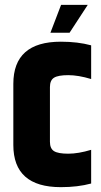

<svg xmlns="http://www.w3.org/2000/svg" viewBox="-20 -767 416 792"><path d="M35 -421Q35 -595 231 -595Q301 -595 356 -580V-441Q303 -457 261.5 -457Q220 -457 203 -446.5Q186 -436 186 -408V-182Q186 -154 203 -143.5Q220 -133 261.5 -133Q303 -133 356 -149V-10Q301 5 231 5Q35 5 35 -169ZM232 -747H342L267 -632H188Z"/></svg>

Font: Khand
Style: Bold
Weight: 700
Designer: Devanagari: Sanchit Sawaria, Jyotish Sonowal; Latin: Satya Rajpurohit
Foundry: Indian Type Foundry
Version: Version 1.101;PS 1.0;hotconv 1.0.78;makeotf.lib2.5.61930; tt